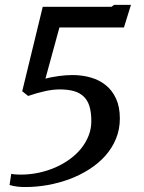

<svg xmlns="http://www.w3.org/2000/svg" viewBox="-20 -587 581 776"><path d="M25.4 115.7Q36.6 117.7 46.1 118.2Q55.7 118.7 64.5 118.7Q101.1 118.7 136.5 111.1Q171.9 103.5 203.4 89.8Q234.9 76.2 261.7 56.6Q288.6 37.1 307.9 13.2Q327.1 -10.7 338.1 -38.6Q349.1 -66.4 349.1 -97.2Q349.1 -132.3 341.8 -156.7Q334.5 -181.2 318.6 -196.5Q302.7 -211.9 278.6 -218.8Q254.4 -225.6 220.7 -225.6Q193.8 -225.6 161.6 -218.5Q129.4 -211.4 93.8 -199.2L69.8 -218.3L152.8 -559.6H430.7L441.4 -567.4H509.3L481 -476.1H220.2L163.6 -269Q175.3 -272.5 189.5 -275.1Q203.6 -277.8 218.3 -279.8Q232.9 -281.7 246.8 -282.7Q260.7 -283.7 272.5 -283.7Q312 -283.7 346.9 -273.7Q381.8 -263.7 408 -242.4Q434.1 -221.2 449.2 -188Q464.4 -154.8 464.4 -108.4Q464.4 -64 448.7 -26.1Q433.1 11.7 405.8 42.5Q378.4 73.2 341.3 96.9Q304.2 120.6 262 136.5Q219.7 152.3 174.1 160.6Q128.4 168.9 83.5 168.9Q77.1 168.9 69.1 168.7Q61 168.5 52.2 167.5Q43.5 166.5 34.7 164.8Q25.9 163.1 18.6 160.6L25.4 115.7Z"/></svg>

Font: Merriweather
Style: Italic
Weight: 400
Italic angle: -7°
Designer: Eben Sorkin ( eben@eyebytes.com )
Foundry: Eben Sorkin ( eben@eyebytes.com )
Version: Version 1.005; ttfautohint (v0.97) -l 13 -r 13 -G 200 -x 24 